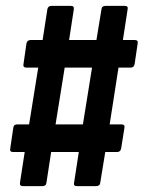

<svg xmlns="http://www.w3.org/2000/svg" viewBox="-20 -633 489 653"><path d="M58 0Q46 0 48 -12L64 -116H24Q12 -116 15 -129L25 -197Q26 -210 39 -210H79L110 -403H70Q57 -403 60 -416L70 -485Q72 -497 85 -497H125L141 -601Q143 -613 155 -613H221Q233 -613 231 -601L215 -497H308L325 -601Q326 -613 339 -613H404Q417 -613 414 -601L398 -497H438Q451 -497 448 -484L438 -416Q436 -403 424 -403H383L353 -210H393Q406 -210 403 -197L392 -128Q390 -116 378 -116H338L321 -12Q320 0 307 0H242Q229 0 232 -12L248 -116H154L138 -12Q137 0 124 0ZM169 -210H262L293 -403H200Z"/></svg>

Font: Sofia Sans Extra Condensed ExtraBold
Style: Italic
Weight: 800
Italic angle: -9°
Designer: Botio Nikoltchev, Ani Petrova
Foundry: lettersoup
Version: Version 4.101; ttfautohint (v1.8.4.7-5d5b)